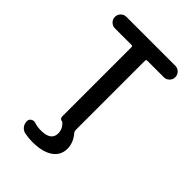

<svg xmlns="http://www.w3.org/2000/svg" viewBox="-271 -867 1177 1177"><g transform="rotate(45 317.0 -279.0)"><path d="M172.9 189.5Q152.3 184.6 139.6 168Q127 151.4 127 128.9Q127 113.3 140.6 104.5Q154.3 95.7 169.9 100.6Q197.3 109.4 224.6 109.4Q226.6 109.4 228.5 109.4Q315.4 109.4 316.4 47.9Q316.4 7.8 285.2 -19.5Q283.2 -21.5 281.2 -21.5Q272.5 -21.5 266.1 -27.8Q259.8 -34.2 259.8 -43V-644.5Q259.8 -654.3 250 -654.3H106.4Q85.9 -654.3 71.3 -668.9Q56.6 -683.6 56.6 -704.1Q56.6 -724.6 71.3 -739.3Q85.9 -753.9 106.4 -753.9H530.3Q550.8 -753.9 565.4 -739.3Q580.1 -724.6 580.1 -704.1Q580.1 -683.6 565.4 -668.9Q550.8 -654.3 530.3 -654.3H386.7Q377 -654.3 377 -644.5V-42Q377 -32.2 383.8 -24.4Q422.9 21.5 422.9 73.2Q422.9 130.9 375.5 163.6Q328.1 196.3 240.2 196.3Q207 196.3 172.9 189.5Z"/></g></svg>

Font: Gen Jyuu GothicX Medium
Style: Regular
Weight: 500
Designer: Ryoko NISHIZUKA (kana &amp; ideographs); Paul D. Hunt (Latin, Greek &amp; Cyrillic); Wenlong ZHANG (bopomofo); Sandoll C
Version: Version 1.058.20140828